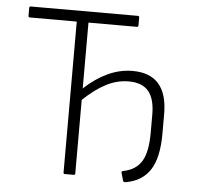

<svg xmlns="http://www.w3.org/2000/svg" viewBox="-49 -706 791 767"><g transform="rotate(5 346.0 -322.0)"><path d="M483 11Q473 12 472 7L463 -24Q462 -27 463 -29.5Q464 -32 471 -33Q520 -43 542.5 -80Q565 -117 565 -194V-267Q565 -330 539.5 -360.5Q514 -391 460 -391Q413 -391 369 -368Q325 -345 279 -301V-6Q279 0 273 0H237Q232 0 232 -6V-611H44Q38 -611 38 -617V-649Q38 -655 44 -655H473Q479 -655 479 -649V-617Q479 -611 473 -611H279V-347Q324 -389 372.5 -411.5Q421 -434 472 -434Q612 -434 612 -273V-194Q612 -98 580 -49Q548 0 483 11Z"/></g></svg>

Font: Sofia Sans Semi Condensed Light
Style: Regular
Weight: 300
Designer: Botio Nikoltchev, Ani Petrova
Foundry: lettersoup
Version: Version 4.100; ttfautohint (v1.8.4.7-5d5b)